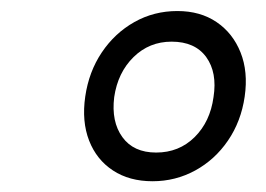

<svg xmlns="http://www.w3.org/2000/svg" viewBox="-20 -857 482 348"><path d="M256.5 -528.5Q214.5 -528.5 184.8 -548Q155 -567.5 141.5 -602.2Q128 -637 134.5 -682Q141 -727 164.5 -762Q188 -797 223.5 -817Q259 -837 301.5 -837Q343 -837 372.5 -817Q402 -797 416 -762Q430 -727 423.5 -682Q417 -637 393.2 -602.2Q369.5 -567.5 333.8 -548Q298 -528.5 256.5 -528.5ZM263 -580.5Q304.5 -580.5 332.8 -608.5Q361 -636.5 367 -681Q374 -725.5 353.8 -753.5Q333.5 -781.5 291 -781.5Q250.5 -781.5 222 -753.5Q193.5 -725.5 187 -681Q181.5 -636.5 201.8 -608.5Q222 -580.5 263 -580.5Z"/></svg>

Font: Public Sans Thin Light
Style: Italic
Weight: 300
Italic angle: -8°
Version: Version 2.001